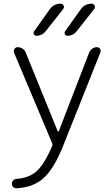

<svg xmlns="http://www.w3.org/2000/svg" viewBox="-20 -796 597 1022"><path d="M221.7 -627.9Q203.1 -605.5 173.8 -605.5Q165 -605.5 160.6 -613.8Q156.2 -622.1 161.1 -628.9L245.1 -747.1Q266.6 -776.4 302.7 -776.4Q313.5 -776.4 318.4 -766.6Q323.2 -756.8 316.4 -748ZM386.7 -627.9Q368.2 -605.5 338.9 -605.5Q330.1 -605.5 325.7 -613.8Q321.3 -622.1 326.2 -628.9L410.2 -747.1Q431.6 -776.4 467.8 -776.4Q478.5 -776.4 483.4 -766.6Q488.3 -756.8 481.4 -748ZM287.1 -97.7Q288.1 -95.7 290 -95.7Q292 -95.7 293 -97.7L455.1 -517.6Q460 -529.3 471.2 -537.1Q482.4 -544.9 496.1 -544.9Q505.9 -544.9 512.7 -536.1Q515.6 -530.3 515.6 -525.4Q515.6 -521.5 514.6 -517.6L318.4 -25.4Q266.6 106.4 207 156.2Q154.3 201.2 69.3 206.1Q68.4 206.1 67.4 206.1Q57.6 206.1 50.8 200.2Q43 192.4 43 181.6Q43 171.9 50.8 164.1Q57.6 157.2 68.4 156.2Q131.8 151.4 171.9 118.2Q215.8 80.1 257.8 -19.5Q260.7 -26.4 257.8 -33.2L54.7 -515.6Q50.8 -526.4 57.1 -535.6Q63.5 -544.9 74.2 -544.9Q87.9 -544.9 100.1 -537.1Q112.3 -529.3 117.2 -515.6Z"/></svg>

Font: Gen Jyuu Gothic Light
Style: Regular
Weight: 200
Designer: [Source Han Sans]
Ryoko NISHIZUKA  (kana & ideographs); Paul D. Hunt (Latin, Greek & Cyrillic); Wenlong ZHANG  (bopomofo
Version: Version 1.002.20150607